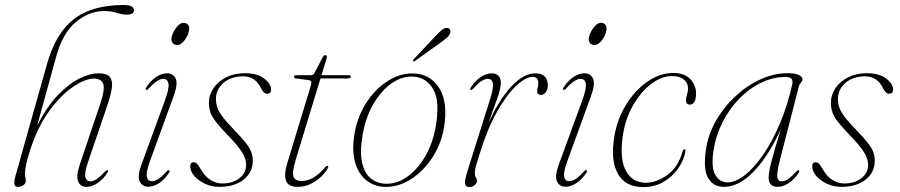

<svg xmlns="http://www.w3.org/2000/svg" viewBox="-20 -738 3590 766"><path d="M100 -138.5Q87.5 -99 83.5 -77.5Q79.5 -56 79.5 -43.5Q79.5 -34.5 81.2 -29.5Q83 -24.5 83 -17Q83 -6.5 73.5 0.5Q64 7.5 51.5 7.5Q39.5 7.5 37.5 -2.8Q35.5 -13 42 -37L167.5 -482.5Q202 -605.5 274.8 -661.8Q347.5 -718 473 -718Q496 -718 505.2 -712Q514.5 -706 514.5 -697.5Q514.5 -679.5 486 -679.5Q467.5 -679.5 445.8 -686.8Q424 -694 396 -694Q336 -694 283 -650.5Q230 -607 203.5 -510L128 -236Q166.5 -312 210.5 -358Q254.5 -404 297 -424.8Q339.5 -445.5 373.5 -445.5Q407.5 -445.5 419 -429.8Q430.5 -414 426 -385.2Q421.5 -356.5 408 -317L332 -94Q316 -47.5 320.5 -31Q325 -14.5 340 -14.5Q350.5 -14.5 364.2 -22.5Q378 -30.5 398 -53Q405.5 -60.5 409.5 -58.5Q413 -56.5 408.5 -48.5Q390 -21 368 -6.8Q346 7.5 325.5 7.5Q300.5 7.5 291.8 -14Q283 -35.5 298 -80.5L379.5 -322.5Q399.5 -381.5 391.8 -403Q384 -424.5 355 -424.5Q321 -424.5 272.8 -392.5Q224.5 -360.5 177.5 -296.8Q130.5 -233 100 -138.5Z M687 -558.5Q674 -558.5 668 -567.5Q662 -576.5 664.5 -588.5Q667.5 -606 682.2 -626.5Q697 -647 712.5 -647Q725 -647 731 -638Q737 -629 734 -616.5Q731.5 -597.5 716.8 -578Q702 -558.5 687 -558.5ZM578 -94Q561.5 -49 566 -32Q570.5 -15 586 -15Q596.5 -15 610.2 -23Q624 -31 644 -53Q651 -61 655 -59Q659 -56.5 654.5 -49Q636 -21 614 -7Q592 7 571.5 7Q547 7 537.2 -14.2Q527.5 -35.5 544 -80.5L637.5 -336Q656 -386.5 652 -405Q648 -423.5 631.5 -423.5Q621 -423.5 607.5 -415.2Q594 -407 574 -385.5Q566.5 -377.5 563 -379.5Q559 -381.5 563.5 -389.5Q582 -417.5 604 -431.5Q626 -445.5 646.5 -445.5Q671.5 -445.5 681 -424Q690.5 -402.5 672.5 -354Z M867 -6Q908.5 -6 935.2 -27Q962 -48 962 -80.5Q962 -102 947.5 -127.5Q933 -153 888 -199.5Q857.5 -231 841.5 -251.8Q825.5 -272.5 819.5 -289.8Q813.5 -307 813.5 -328Q813.5 -360 832 -386.8Q850.5 -413.5 882.8 -429.8Q915 -446 956.5 -446Q1005.5 -446 1033.5 -425Q1061.5 -404 1061.5 -380Q1061.5 -364 1045.5 -364Q1032.5 -364 1022.5 -384Q999 -433.5 950.5 -433.5Q902 -433.5 871.8 -407.5Q841.5 -381.5 841.5 -343Q841.5 -326 846.8 -310Q852 -294 867.5 -273Q883 -252 914 -220Q943.5 -189.5 959.8 -169Q976 -148.5 982.2 -132Q988.5 -115.5 988.5 -96.5Q988.5 -50.5 952 -21.5Q915.5 7.5 855.5 7.5Q824 7.5 797.5 -5Q771 -17.5 755 -36.2Q739 -55 739 -74.5Q739 -91 753 -91Q758 -91 764 -86.5Q770 -82 777 -69.5Q795.5 -35.5 818.5 -20.8Q841.5 -6 867 -6Z M1211.5 -418.5 1160.5 -425Q1153 -426 1153 -431.5Q1153 -438 1162 -438H1219.5Q1229.5 -438 1233 -444L1268.5 -511.5Q1272 -518 1278 -518Q1284 -518 1284 -511.5Q1284 -507.5 1280.5 -496L1262.5 -438H1372Q1380 -438 1380 -432.5Q1380 -425 1364.5 -425H1258.5L1160.5 -103Q1144 -48.5 1151.2 -32.2Q1158.5 -16 1182.5 -16Q1207 -16 1229.8 -29Q1252.5 -42 1278.5 -72Q1282.5 -77 1286.5 -76.5Q1290.5 -75.5 1289.5 -71Q1281.5 -53 1263.2 -35Q1245 -17 1220.2 -4.8Q1195.5 7.5 1168 7.5Q1131 7.5 1121.5 -16.2Q1112 -40 1126 -87L1218 -389.5Q1223 -405.5 1221.8 -411.2Q1220.5 -417 1211.5 -418.5Z M1636 -444.5Q1699.5 -440.5 1733.8 -384.2Q1768 -328 1751 -227Q1739 -160 1702.8 -106Q1666.5 -52 1616.5 -21.2Q1566.5 9.5 1513 7.5Q1473 6 1441.8 -18.5Q1410.5 -43 1396.8 -90Q1383 -137 1394.5 -206Q1407.5 -278 1444.8 -333.2Q1482 -388.5 1532.8 -418.5Q1583.5 -448.5 1636 -444.5ZM1519 -5Q1563 -3.5 1604.2 -32.5Q1645.5 -61.5 1675.8 -113.2Q1706 -165 1718 -231Q1736 -332.5 1709.2 -380.5Q1682.5 -428.5 1631 -432Q1586.5 -435.5 1544.2 -406.8Q1502 -378 1470.8 -325Q1439.5 -272 1427 -201.5Q1415 -132.5 1424.5 -89.5Q1434 -46.5 1459 -26.2Q1484 -6 1519 -5ZM1715 -591.5Q1730.5 -608 1741.8 -617.8Q1753 -627.5 1763.5 -626.5Q1772.5 -626 1775.5 -620Q1778.5 -614 1776 -606Q1773 -596.5 1763 -587.8Q1753 -579 1739.5 -569L1635.5 -495Q1630.5 -491.5 1628 -494Q1625.5 -496.5 1631 -502Z M1857.5 -379.5Q1854 -381.5 1858.5 -389.5Q1877 -417 1899 -431.2Q1921 -445.5 1941.5 -445.5Q1957.5 -445.5 1967.8 -436.5Q1978 -427.5 1978 -408.5Q1978 -382.5 1962.2 -340.5Q1946.5 -298.5 1928.5 -245.5Q1952 -300 1982.5 -345.5Q2013 -391 2047.2 -418.2Q2081.5 -445.5 2116 -445.5Q2141 -445.5 2153.2 -432.8Q2165.5 -420 2165.5 -399Q2165.5 -382 2157.8 -370.8Q2150 -359.5 2139 -359.5Q2123 -359.5 2123 -373.5Q2123 -381.5 2125.2 -388.8Q2127.5 -396 2127.5 -404.5Q2127.5 -431.5 2105.5 -431.5Q2078 -431.5 2040.2 -396.5Q2002.5 -361.5 1963.8 -293.8Q1925 -226 1895 -128Q1885.5 -98.5 1880 -80.2Q1874.5 -62 1874.5 -46.5Q1874.5 -35.5 1878.8 -29.8Q1883 -24 1883 -16Q1883 -7 1874 0.5Q1865 8 1852 8Q1837 8 1835.2 -5.2Q1833.5 -18.5 1844 -52.5L1933.5 -336.5Q1950 -387.5 1946.2 -405.5Q1942.5 -423.5 1926.5 -423.5Q1916 -423.5 1902.2 -415.5Q1888.5 -407.5 1869 -385.5Q1861.5 -377.5 1857.5 -379.5Z M2352 -558.5Q2339 -558.5 2333 -567.5Q2327 -576.5 2329.5 -588.5Q2332.5 -606 2347.2 -626.5Q2362 -647 2377.5 -647Q2390 -647 2396 -638Q2402 -629 2399 -616.5Q2396.5 -597.5 2381.8 -578Q2367 -558.5 2352 -558.5ZM2243 -94Q2226.5 -49 2231 -32Q2235.5 -15 2251 -15Q2261.5 -15 2275.2 -23Q2289 -31 2309 -53Q2316 -61 2320 -59Q2324 -56.5 2319.5 -49Q2301 -21 2279 -7Q2257 7 2236.5 7Q2212 7 2202.2 -14.2Q2192.5 -35.5 2209 -80.5L2302.5 -336Q2321 -386.5 2317 -405Q2313 -423.5 2296.5 -423.5Q2286 -423.5 2272.5 -415.2Q2259 -407 2239 -385.5Q2231.5 -377.5 2228 -379.5Q2224 -381.5 2228.5 -389.5Q2247 -417.5 2269 -431.5Q2291 -445.5 2311.5 -445.5Q2336.5 -445.5 2346 -424Q2355.5 -402.5 2337.5 -354Z M2661.5 -434.5Q2618.5 -434.5 2576.5 -402Q2534.5 -369.5 2503.8 -314.5Q2473 -259.5 2464 -191Q2452 -100.5 2478 -54.8Q2504 -9 2556.5 -9Q2599 -9 2642.5 -40Q2686 -71 2703.5 -134.5Q2706 -142.5 2710.5 -142.5Q2715.5 -142.5 2714.5 -135Q2709.5 -101 2687 -68Q2664.5 -35 2628.5 -13.2Q2592.5 8.5 2546.5 8.5Q2475 8.5 2445 -45Q2415 -98.5 2431 -194.5Q2442.5 -263 2478 -320.5Q2513.5 -378 2563.2 -412.5Q2613 -447 2667 -447Q2709.5 -447 2733.2 -423Q2757 -399 2757 -364.5Q2757 -342.5 2750 -331.5Q2743 -320.5 2732.5 -320.5Q2717 -320.5 2717 -338Q2717 -348 2721 -361Q2725 -374 2725 -386Q2725 -407 2708 -420.8Q2691 -434.5 2661.5 -434.5Z M3092 -101.5Q3078.5 -49.5 3081 -32Q3083.5 -14.5 3099 -14.5Q3110 -14.5 3123 -22.8Q3136 -31 3156 -53Q3163 -60.5 3167.5 -58.5Q3171 -56.5 3166.5 -48.5Q3148 -21 3125.5 -6.8Q3103 7.5 3082.5 7.5Q3066.5 7.5 3056.5 -1Q3046.5 -9.5 3046.5 -29.5Q3046.5 -42.5 3050.8 -63.5Q3055 -84.5 3065.5 -122.5Q3076 -160.5 3096 -224.5Q3047 -116.5 2987.8 -54.5Q2928.5 7.5 2868 7.5Q2827.5 7.5 2806.2 -26Q2785 -59.5 2796 -138.5Q2804 -199 2835.2 -254.2Q2866.5 -309.5 2912.8 -352.8Q2959 -396 3013.2 -421Q3067.5 -446 3121.5 -446Q3152.5 -446 3167 -438.8Q3181.5 -431.5 3181.5 -422Q3181.5 -414.5 3175.8 -408.8Q3170 -403 3168 -396.5ZM2826.5 -136.5Q2816.5 -69.5 2833.8 -40Q2851 -10.5 2883 -10.5Q2914.5 -10.5 2951.5 -39.2Q2988.5 -68 3024.8 -120.8Q3061 -173.5 3091.5 -245.2Q3122 -317 3141 -402.5Q3147 -431 3114.5 -431Q3064.5 -431 3016.8 -408Q2969 -385 2929.2 -344.2Q2889.5 -303.5 2862.5 -250Q2835.5 -196.5 2826.5 -136.5Z M3348.5 -6Q3390 -6 3416.8 -27Q3443.5 -48 3443.5 -80.5Q3443.5 -102 3429 -127.5Q3414.5 -153 3369.5 -199.5Q3339 -231 3323 -251.8Q3307 -272.5 3301 -289.8Q3295 -307 3295 -328Q3295 -360 3313.5 -386.8Q3332 -413.5 3364.2 -429.8Q3396.5 -446 3438 -446Q3487 -446 3515 -425Q3543 -404 3543 -380Q3543 -364 3527 -364Q3514 -364 3504 -384Q3480.5 -433.5 3432 -433.5Q3383.5 -433.5 3353.2 -407.5Q3323 -381.5 3323 -343Q3323 -326 3328.2 -310Q3333.5 -294 3349 -273Q3364.5 -252 3395.5 -220Q3425 -189.5 3441.2 -169Q3457.5 -148.5 3463.8 -132Q3470 -115.5 3470 -96.5Q3470 -50.5 3433.5 -21.5Q3397 7.5 3337 7.5Q3305.5 7.5 3279 -5Q3252.5 -17.5 3236.5 -36.2Q3220.5 -55 3220.5 -74.5Q3220.5 -91 3234.5 -91Q3239.5 -91 3245.5 -86.5Q3251.5 -82 3258.5 -69.5Q3277 -35.5 3300 -20.8Q3323 -6 3348.5 -6Z"/></svg>

Font: Fraunces 72pt S000 Thin
Style: Italic
Weight: 100
Italic angle: -16°
Version: Version 1.000; ttfautohint (v1.8.3)